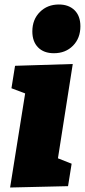

<svg xmlns="http://www.w3.org/2000/svg" viewBox="-20 -829 378 855"><path d="M47 -536 304 -544 238 -124 299 -100 283 0 25 6 92 -413 31 -436ZM124 -689Q124 -742 157.5 -775.5Q191 -809 242 -809Q286 -809 312 -783.5Q338 -758 338 -712Q338 -659 305 -625.5Q272 -592 220 -592Q175 -592 149.5 -618Q124 -644 124 -689Z"/></svg>

Font: Bitter Pro Black
Style: Italic
Weight: 900
Italic angle: -9°
Designer: Sol Matas, and Bitter project Authors
Foundry: Sol Matas
Version: Version 1.010